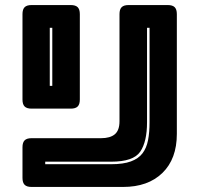

<svg xmlns="http://www.w3.org/2000/svg" viewBox="-20 -740 784 760"><path d="M69 -36V-157Q69 -176 77.5 -184.5Q86 -193 105 -193H380Q416 -193 434.5 -208.5Q453 -224 453 -260V-684Q453 -703 461.5 -711.5Q470 -720 489 -720H644Q663 -720 671.5 -711.5Q680 -703 680 -684V-210Q680 -111 623 -55.5Q566 0 467 0H105Q86 0 77.5 -8.5Q69 -17 69 -36ZM260 -310H105Q86 -310 77.5 -318.5Q69 -327 69 -346V-684Q69 -703 77.5 -711.5Q86 -720 105 -720H260Q279 -720 287.5 -711.5Q296 -703 296 -684V-346Q296 -327 287.5 -318.5Q279 -310 260 -310ZM187 -400V-630H177V-400ZM420 -90Q468 -90 498 -101Q528 -112 544 -133Q560 -154 566 -185Q572 -216 572 -256V-630H562V-256Q562 -179 535 -139.5Q508 -100 420 -100H159V-90Z"/></svg>

Font: Bungee Inline
Style: Regular
Weight: 400
Designer: David Jonathan Ross
Foundry: David Jonathan Ross
Version: Version 1.001;PS 1.0;hotconv 1.0.72;makeotf.lib2.5.5900